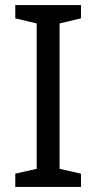

<svg xmlns="http://www.w3.org/2000/svg" viewBox="-20 -734 379 754"><path d="M40 0V-52L124 -71V-642L40 -662V-714H298V-662L214 -642V-71L298 -52V0Z"/></svg>

Font: Noto Sans Symbols
Style: Regular
Weight: 400
Designer: Monotype Design Team
Foundry: Monotype Imaging Inc.
Version: Version 2.002